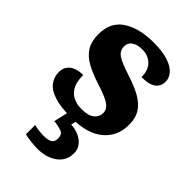

<svg xmlns="http://www.w3.org/2000/svg" viewBox="-235 -636 962 962"><g transform="rotate(45 246.0 -154.5)"><path d="M237 10Q159 10 113.5 -5Q68 -20 48.5 -47Q29 -74 29 -107Q29 -135 42.5 -152Q56 -169 78 -176.5Q100 -184 126 -184Q126 -118 156.5 -87.5Q187 -57 240 -57Q289 -57 310.5 -75.5Q332 -94 332 -119Q332 -139 319.5 -153Q307 -167 280.5 -179.5Q254 -192 211 -205Q152 -224 113 -246Q74 -268 54.5 -300.5Q35 -333 35 -383Q35 -468 97 -508.5Q159 -549 261 -549Q326 -549 366 -535Q406 -521 424 -499Q442 -477 442 -453Q442 -419 417.5 -401Q393 -383 340 -383Q340 -432 313.5 -458Q287 -484 245 -484Q210 -484 189.5 -470Q169 -456 169 -430Q169 -400 194.5 -382.5Q220 -365 289 -343Q343 -326 382.5 -304.5Q422 -283 443.5 -251.5Q465 -220 465 -169Q465 -88 406.5 -39Q348 10 237 10ZM224 240Q208 240 179.5 237Q151 234 133 229V164Q151 168 169.5 170Q188 172 201 172Q230 172 246 163.5Q262 155 262 130Q262 101 240.5 93Q219 85 187 82L208 -9H269L259 34Q292 36 317 48Q342 60 356.5 79.5Q371 99 371 126Q371 179 329.5 209.5Q288 240 224 240Z"/></g></svg>

Font: Noto Serif Ethiopic ExtraBold
Style: Regular
Weight: 800
Version: Version 2.102